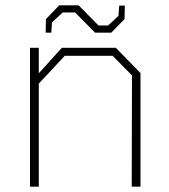

<svg xmlns="http://www.w3.org/2000/svg" viewBox="-20 -703 637 723"><path d="M338 -580 263 -656H216L176 -619L173 -580H152L153 -631L203 -683H276L351 -607H387L426 -643L429 -682H450L449 -631L399 -580ZM93 0V-523H126V-427L213 -523H416L509 -428V0H476L477 -419L404 -493H224L126 -388V0Z"/></svg>

Font: Tomorrow ExtraLight
Style: Regular
Weight: 275
Designer: Tony de Marco, Monica Rizzolli
Foundry: Just in Type
Version: Version 2.002